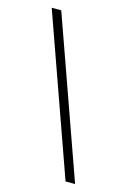

<svg xmlns="http://www.w3.org/2000/svg" viewBox="-91 -554 424 642"><g transform="rotate(15 120.5 -233.5)"><path d="M7 -508H40L235 41H202Z"/></g></svg>

Font: Katibeh
Style: Regular
Weight: 400
Designer: Arabic design by Kourosh Beigpour, Latin design by Eduardo Tunni, engineering by Lasse Fister
Version: Version 1.0010g